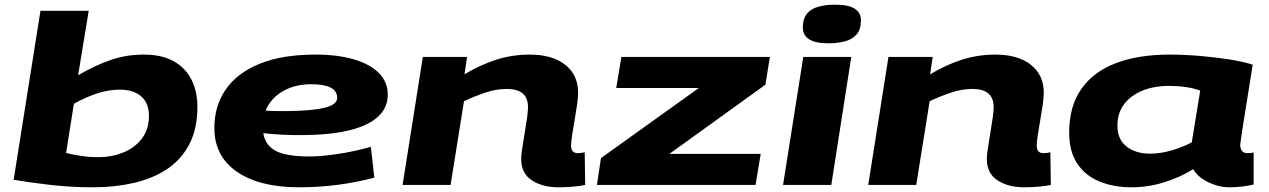

<svg xmlns="http://www.w3.org/2000/svg" viewBox="-20 -786 5394 816"><path d="M357 -740 312 -466Q383 -508 450 -531Q517 -554 591 -554Q668 -554 718.5 -525.5Q769 -497 794 -447Q819 -397 819 -333Q819 -238 784.5 -172.5Q750 -107 689.5 -67Q629 -27 548.5 -8.5Q468 10 376 10Q279 10 191 -0.5Q103 -11 38 -22L152 -740ZM489 -405Q442 -405 393 -389Q344 -373 294 -345L261 -136Q288 -129 324 -123.5Q360 -118 400 -118Q454 -118 503 -137.5Q552 -157 582.5 -196.5Q613 -236 613 -293Q613 -348 580 -376.5Q547 -405 489 -405Z M1571 -31Q1496 -11 1415.5 -0.5Q1335 10 1251 10Q1083 10 987 -56Q891 -122 891 -242Q891 -336 939.5 -406Q988 -476 1083.5 -515Q1179 -554 1321 -554Q1414 -554 1483 -534Q1552 -514 1590 -476Q1628 -438 1628 -384Q1628 -302 1538.5 -258Q1449 -214 1277 -212Q1223 -211 1179 -213.5Q1135 -216 1099 -220Q1107 -169 1151.5 -145Q1196 -121 1296 -121Q1339 -121 1408.5 -130.5Q1478 -140 1556 -162ZM1303 -428Q1233 -428 1181.5 -398Q1130 -368 1109 -316Q1131 -314 1155 -314Q1179 -314 1205 -314Q1305 -315 1359 -328Q1413 -341 1413 -370Q1413 -428 1303 -428Z M1777 -544H1965L1954 -470Q2018 -509 2087 -531.5Q2156 -554 2231 -554Q2328 -554 2382.5 -510.5Q2437 -467 2437 -392Q2437 -372 2432.5 -340.5Q2428 -309 2422 -275Q2416 -241 2411.5 -211.5Q2407 -182 2407 -167Q2407 -135 2436 -135Q2451 -135 2465 -139L2467 0Q2445 5 2413 7.5Q2381 10 2353 10Q2286 10 2240.5 -19.5Q2195 -49 2195 -111Q2195 -127 2199.5 -156Q2204 -185 2209.5 -218.5Q2215 -252 2219.5 -282Q2224 -312 2224 -331Q2224 -408 2134 -408Q2089 -408 2043 -392.5Q1997 -377 1952 -356L1895 0H1691Z M2517 0 2534 -114 2950 -412H2599L2621 -544H3252L3233 -426L2825 -132H3213L3191 0Z M3530 -766Q3588 -766 3613.5 -748.5Q3639 -731 3639 -700Q3639 -660 3620 -639Q3601 -618 3570 -610Q3539 -602 3501 -602Q3444 -602 3418 -619.5Q3392 -637 3392 -669Q3392 -720 3426 -743Q3460 -766 3530 -766ZM3308 0 3394 -544H3598L3513 0Z M3756 -544H3944L3933 -470Q3997 -509 4066 -531.5Q4135 -554 4210 -554Q4307 -554 4361.5 -510.5Q4416 -467 4416 -392Q4416 -372 4411.5 -340.5Q4407 -309 4401 -275Q4395 -241 4390.5 -211.5Q4386 -182 4386 -167Q4386 -135 4415 -135Q4430 -135 4444 -139L4446 0Q4424 5 4392 7.5Q4360 10 4332 10Q4265 10 4219.5 -19.5Q4174 -49 4174 -111Q4174 -127 4178.5 -156Q4183 -185 4188.5 -218.5Q4194 -252 4198.5 -282Q4203 -312 4203 -331Q4203 -408 4113 -408Q4068 -408 4022 -392.5Q3976 -377 3931 -356L3874 0H3670Z M5205 10Q5160 10 5115.5 -11.5Q5071 -33 5051 -67Q4997 -33 4928.5 -11.5Q4860 10 4789 10Q4713 10 4653 -14.5Q4593 -39 4558.5 -90.5Q4524 -142 4524 -222Q4524 -335 4576 -408.5Q4628 -482 4723.5 -518Q4819 -554 4950 -554Q5015 -554 5083.5 -548Q5152 -542 5210 -532.5Q5268 -523 5304 -511Q5251 -183 5251 -171Q5251 -135 5282 -135Q5296 -135 5308 -138V-2Q5290 3 5261 6.5Q5232 10 5205 10ZM5045 -181 5081 -401Q5054 -411 5020 -416Q4986 -421 4950 -421Q4851 -421 4790 -375.5Q4729 -330 4729 -252Q4729 -194 4767.5 -163.5Q4806 -133 4868 -133Q4912 -133 4960 -147Q5008 -161 5045 -181Z"/></svg>

Font: Georama ExtraExtended
Style: Bold Italic
Weight: 700
Width: 8
Italic angle: -9°
Designer: Jean-Baptiste Levee
Foundry: Production Type
Version: Version 1.000